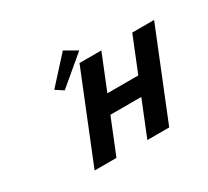

<svg xmlns="http://www.w3.org/2000/svg" viewBox="-183 -1278 1704 1574"><g transform="rotate(-30 668.5 -491.0)"><path d="M341.7 -738.3 413.8 -691.3 680.1 -915.2 563.9 -982.4ZM637.9 -331H930.5L796.8 0H1003.6L1336.9 -825H1130.1L997.2 -496H704.6L837.5 -825H630.7L297.4 0H504.2Z"/></g></svg>

Font: Hussar
Style: BdWideOblFour
Weight: 700
Foundry: Cannot Into Space Fonts
Version: Version 2.00